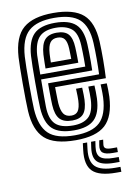

<svg xmlns="http://www.w3.org/2000/svg" viewBox="-90 -667 639 921"><g transform="rotate(-10 230.0 -206.5)"><path d="M236.8 10Q132.2 10 86.2 -31.9Q40.2 -73.8 34.8 -167.5Q33.8 -187 33.1 -223.2Q32.5 -259.5 32.5 -300.6Q32.5 -341.8 33.1 -377Q33.8 -412.2 34.8 -429.8Q41.2 -528.8 89.2 -569.4Q137.2 -610 234.8 -610Q335.2 -610 380.8 -569.6Q426.2 -529.2 430.8 -436Q431.8 -415.2 432.1 -392.9Q432.5 -370.5 432.4 -347.5Q432.2 -324.5 431.6 -301.9Q431 -279.2 429.8 -258H182.5Q182.8 -242.8 183 -226.4Q183.2 -210 183.6 -197.2Q184 -184.5 184.2 -179.8Q186.8 -143.8 198.6 -126.9Q210.5 -110 236.8 -110Q258.5 -110 268.9 -125.1Q279.2 -140.2 281 -175Q281.5 -182.5 281.2 -197.1Q281 -211.8 280 -233H310Q311 -213 311.2 -197.4Q311.5 -181.8 311 -173.8Q308.8 -126.8 291.4 -106.4Q274 -86 236.8 -86Q195 -86 175.8 -107Q156.5 -128 154 -176.2Q153.5 -187.5 153.1 -204Q152.8 -220.5 152.6 -240.5Q152.5 -260.5 152.5 -282H401Q401.8 -298.5 402.1 -317.2Q402.5 -336 402.5 -355.9Q402.5 -375.8 402.1 -395.6Q401.8 -415.5 400.8 -434.5Q396.8 -515.8 358.4 -550.9Q320 -586 234.8 -586Q151.5 -586 111 -550.2Q70.5 -514.5 64.8 -428Q63.5 -409.2 63 -373Q62.5 -336.8 62.5 -295.8Q62.5 -254.8 63.1 -220.4Q63.8 -186 64.5 -170.8Q69.5 -88.8 108 -51.4Q146.5 -14 236.8 -14Q320.8 -14 358.8 -50.1Q396.8 -86.2 400.8 -169Q401.2 -180 401.1 -191.1Q401 -202.2 400.6 -213Q400.2 -223.8 399.8 -233H429.8Q430.5 -219.8 431 -202Q431.5 -184.2 430.8 -168Q426.2 -72.5 381.1 -31.2Q336 10 236.8 10ZM236.8 -38Q165.2 -38 132 -68.8Q98.8 -99.5 94.5 -171.8Q93.5 -187.2 93 -221.2Q92.5 -255.2 92.5 -295.6Q92.5 -336 93 -371.8Q93.5 -407.5 94.8 -426.2Q99.8 -498.5 132 -530.2Q164.2 -562 234.8 -562Q303 -562 335.2 -532.8Q367.5 -503.5 370.8 -433.8Q371.8 -414.2 372.1 -392.9Q372.5 -371.5 372.5 -349.6Q372.5 -327.8 371.8 -306H122.8Q122.5 -264.5 122.5 -233.4Q122.5 -202.2 122.8 -174Q123.8 -114 150.1 -88Q176.5 -62 236.8 -62Q285.2 -62 311.5 -85.2Q337.8 -108.5 340.8 -170.5Q341.2 -184.5 341 -200Q340.8 -215.5 339.8 -233H369.8Q370.5 -217.8 371 -202Q371.5 -186.2 370.8 -169.8Q367.5 -99.5 336.2 -68.8Q305 -38 236.8 -38ZM123 -330H342.2Q342.5 -349.5 342.4 -366.8Q342.2 -384 341.9 -400.4Q341.5 -416.8 340.8 -433.2Q338 -494.5 310.4 -516.2Q282.8 -538 234.8 -538Q180.5 -538 154.6 -511.8Q128.8 -485.5 124.5 -424Q124.2 -417.8 123.8 -391.2Q123.2 -364.8 123 -330ZM152.8 -354Q153 -367.2 153.2 -380.9Q153.5 -394.5 153.9 -405.6Q154.2 -416.8 154.5 -422.2Q158 -471.5 176.8 -492.8Q195.5 -514 234.8 -514Q274.2 -514 291.6 -494Q309 -474 311 -430Q311.5 -420 311.9 -406.9Q312.2 -393.8 312.4 -379.9Q312.5 -366 312.5 -354ZM183 -378H282.2Q282.2 -386.2 282 -395.5Q281.8 -404.8 281.5 -413.6Q281.2 -422.5 281 -429Q279.5 -461 268.8 -475.5Q258 -490 234.8 -490Q210.5 -490 198.8 -474Q187 -458 184.5 -420.8Q184.2 -416.5 184 -410.5Q183.8 -404.5 183.5 -396.5Q183.2 -388.5 183 -378ZM287.8 30 283.8 63Q276.8 121.8 303.8 147.4Q330.8 173 400.8 173H425V197H400.8Q318 197 286 165.9Q254 134.8 262.8 63L266.8 30ZM365.8 30 362.8 53Q361 66.5 369.5 72.2Q378 78 400.8 78H425V101H400.8Q365.2 101 351.8 89.9Q338.2 78.8 342.8 53L346.8 30ZM327.8 30 323.8 58Q318.5 94 336.4 109.5Q354.2 125 400.8 125H425V149H400.8Q341.2 149 318.5 127.9Q295.8 106.8 302.8 58L306.8 30Z"/></g></svg>

Font: Big Shoulders Inline Display Thin Black
Style: Regular
Weight: 900
Version: Version 2.002